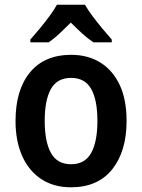

<svg xmlns="http://www.w3.org/2000/svg" viewBox="-20 -786 604 816"><path d="M518 -272Q518 -143 457 -66.5Q396 10 281 10Q209 10 156 -24.5Q103 -59 74.5 -122.5Q46 -186 46 -272Q46 -404 107.5 -478.5Q169 -553 283 -553Q353 -553 406 -520.5Q459 -488 488.5 -425.5Q518 -363 518 -272ZM170 -272Q170 -184 196.5 -136Q223 -88 282 -88Q341 -88 367.5 -136Q394 -184 394 -272Q394 -361 367.5 -408Q341 -455 282 -455Q223 -455 196.5 -408Q170 -361 170 -272ZM341 -766Q354 -743 374 -716.5Q394 -690 415.5 -664Q437 -638 455 -618V-606H377Q353 -622 329.5 -643.5Q306 -665 281 -690Q256 -665 233 -643.5Q210 -622 187 -606H109V-618Q127 -638 148.5 -664Q170 -690 190 -717Q210 -744 222 -766Z"/></svg>

Font: Noto Sans Lao UI SemCond SemBd
Style: Regular
Weight: 600
Width: 4
Designer: Monotype Design Team
Foundry: Monotype Imaging Inc.
Version: Version 2.000; ttfautohint (v1.8.4.7-5d5b)